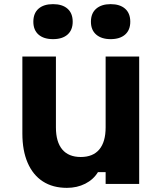

<svg xmlns="http://www.w3.org/2000/svg" viewBox="-20 -888 790 927"><path d="M652 -615V0H490V-57H453Q431 -21 391.5 -1Q352 19 303 19Q235 19 187 -12Q139 -43 113.5 -102Q88 -161 88 -243V-615H250V-273Q250 -203 280.5 -166.5Q311 -130 370 -130Q429 -130 459.5 -166.5Q490 -203 490 -273V-615ZM236 -699Q191 -699 166 -721Q141 -743 141 -783Q141 -824 166 -846Q191 -868 236 -868Q281 -868 306 -846Q331 -824 331 -783Q331 -743 306 -721Q281 -699 236 -699ZM514 -699Q470 -699 444.5 -721Q419 -743 419 -783Q419 -824 444.5 -846Q470 -868 514 -868Q559 -868 584 -846Q609 -824 609 -783Q609 -743 584 -721Q559 -699 514 -699Z"/></svg>

Font: Martian Mono SemiExpanded
Style: Bold
Weight: 700
Width: 6
Designer: Roman Shamin
Foundry: Evil Martians
Version: Version 1.000